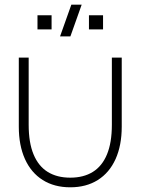

<svg xmlns="http://www.w3.org/2000/svg" viewBox="-20 -785 598 817"><path d="M60 -246V-540H102V-254Q102 -178 122.8 -128Q143.5 -78 183 -53.5Q222.5 -29 279 -29Q335.5 -29 375 -53.5Q414.5 -78 435.2 -128Q456 -178 456 -254V-540H498V-246Q498 -166.5 471.8 -108.2Q445.5 -50 396.2 -19Q347 12 279 12Q211 12 161.8 -19Q112.5 -50 86.2 -108.2Q60 -166.5 60 -246ZM279.5 -630H235.5L283.5 -765H327.5ZM358.5 -660V-720H418.5V-660ZM139.5 -660V-720H199.5V-660Z"/></svg>

Font: Vela Sans ExtLt
Style: Regular
Weight: 200
Designer: Principal design: Mikhail Sharanda - project Manrope.
Design modification: Ravid Balaliev
Foundry: Mikhail Sharanda
Version: Version 1.001